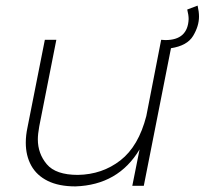

<svg xmlns="http://www.w3.org/2000/svg" viewBox="-20 -663 730 685"><path d="M249 2Q190 2 150.5 -17.5Q111 -37 91.5 -72.2Q72 -107.5 72 -154Q72 -180 78 -208L140 -521H181L120 -212Q115 -184 115 -166Q115 -115 147 -77Q179 -39 258 -39Q345 -40.5 409.8 -91Q474.5 -141.5 502 -249L555 -521L570 -520Q650 -520 653 -595Q653 -609 648 -629L685 -643Q690 -621 690 -604Q690 -570 669 -535Q648 -500 590 -491L493 0H452L478 -130Q402 -3 249 2Z"/></svg>

Font: Argentum Sans ExtraLight
Style: Italic
Weight: 200
Italic angle: -11°
Designer: Julieta Ulanovsky (font), Cristiano Sobral (main changes and remaster)
Foundry: Julieta Ulanovsky (font), Cristiano Sobral (main changes and remaster)
Version: Version 2.007;June 15, 2022;FontCreator 14.0.0.2814 64-bit; 